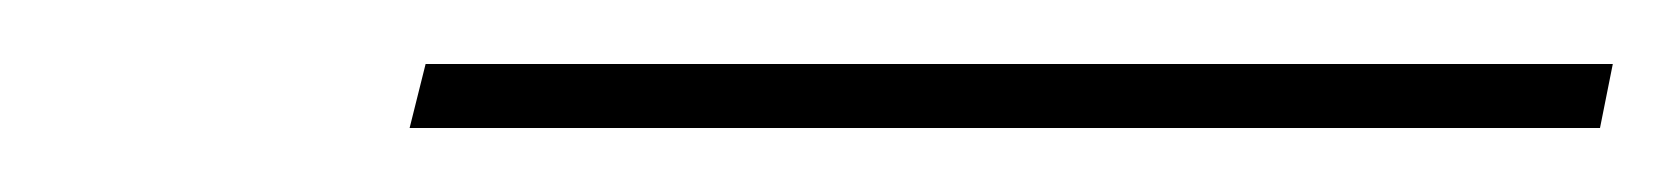

<svg xmlns="http://www.w3.org/2000/svg" viewBox="-20 -813 524 60"><path d="M108 -773 113 -793H484L480 -773Z"/></svg>

Font: Noto Serif Display ExtraCondensed Black
Style: Italic
Weight: 900
Width: 2
Italic angle: -12°
Designer: Monotype Design Team
Foundry: Monotype Imaging Inc.
Version: Version 2.009